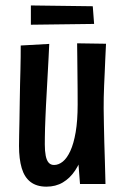

<svg xmlns="http://www.w3.org/2000/svg" viewBox="-20 -689 463 719"><path d="M153.8 10Q117.4 10 94.4 -7.6Q71.4 -25.2 61.3 -59.5Q51.2 -93.8 51.2 -142.8Q51.2 -157.4 51.7 -182.4Q52.2 -207.4 52.9 -240.5Q53.6 -273.6 54 -311Q54.4 -343.2 55.1 -372.1Q55.8 -401 56.5 -426.6Q57.2 -452.2 57.4 -475.3Q57.6 -498.4 57.6 -518.6L164.4 -524.6Q163.4 -499.6 162 -474.3Q160.6 -449 159.2 -421.8Q157.8 -394.6 156 -363.5Q154.2 -332.4 152.2 -293.8Q151.2 -270.6 150.2 -249.3Q149.2 -228 148.7 -209.6Q148.2 -191.2 148 -175.5Q147.8 -159.8 147.8 -148.2Q147.8 -123.2 151.2 -105.9Q154.6 -88.6 162.2 -79.9Q169.8 -71.2 182.4 -71.2Q199.4 -71.2 215.1 -83.8Q230.8 -96.4 243.4 -123.7Q256 -151 263.4 -194.1Q270.8 -237.2 270.8 -297.8L315.8 -301.8Q315.2 -250.6 309.4 -203.7Q303.6 -156.8 291.9 -117.8Q280.2 -78.8 261.1 -50.2Q242 -21.6 215.3 -5.8Q188.6 10 153.8 10ZM279.6 0 271.2 -109.2Q271.4 -158.6 271.1 -205.3Q270.8 -252 270.8 -297.8Q270.8 -325 270.6 -356.2Q270.4 -387.4 270 -418.3Q269.6 -449.2 269.4 -477.3Q269.2 -505.4 268.8 -526.8L377 -525.2Q375.4 -495.6 374.3 -468.6Q373.2 -441.6 372.1 -416.7Q371 -391.8 369.9 -368.5Q368.8 -345.2 368.5 -323.9Q368.2 -302.6 368.2 -282.8Q368.6 -256.6 369.1 -223.9Q369.6 -191.2 370.6 -156.7Q371.6 -122.2 372.6 -91Q373.6 -59.8 374.1 -36Q374.6 -12.2 375 0ZM95.6 -596.4V-668.6L327.4 -665.6L332.4 -599.4Z"/></svg>

Font: Truculenta
Style: Regular
Weight: 400
Designer: Ivan Castro, Eva Sanz & Omnibus-Type Team
Foundry: Omnibus-Type
Version: Version 1.002